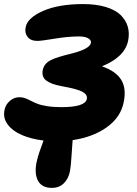

<svg xmlns="http://www.w3.org/2000/svg" viewBox="-29 -707 674 944"><path d="M226.1 216.8Q177.2 216.8 158.2 182.4Q139.2 147.9 150.9 89.8Q153.3 78.1 157.7 63Q162.1 47.9 166 36.9Q169.9 25.9 176.3 8.5Q182.6 -8.8 185.1 -16.1Q124.5 -23.4 78.9 -43Q33.2 -62.5 9 -94.7Q-15.1 -127 -6.8 -166Q-2.4 -191.4 18.6 -210.2Q39.6 -229 66.9 -229Q82 -229 95.5 -223.9Q108.9 -218.8 122.3 -211.7Q135.7 -204.6 153.1 -197.5Q170.4 -190.4 201.4 -185.3Q232.4 -180.2 272.9 -180.2Q389.6 -180.2 397.9 -220.2Q401.9 -241.7 376.7 -255.6Q351.6 -269.5 274.9 -283.2Q221.2 -293 198 -311.3Q174.8 -329.6 181.2 -362.8Q188 -395.5 222.2 -412.1Q248.5 -425.8 327.1 -444.8Q413.1 -467.3 418 -496.1Q420.4 -508.8 405.3 -518.3Q390.1 -527.8 358.9 -527.8Q305.2 -527.8 239.5 -516.8Q173.8 -505.9 154.8 -505.9Q122.1 -505.9 106.7 -525.4Q91.3 -544.9 97.2 -573.2Q106 -619.6 182.9 -653.3Q259.8 -687 379.9 -687Q443.8 -687 491.2 -672.6Q538.6 -658.2 564.2 -633.1Q589.8 -607.9 599.1 -576.2Q608.4 -544.4 601.1 -507.8Q585.4 -426.8 472.2 -380.9Q540.5 -357.4 566.9 -314.7Q593.3 -272 579.1 -204.1Q564.5 -130.4 496.3 -81.5Q428.2 -32.7 328.1 -18.1Q326.2 0.5 323 54.9Q319.8 109.4 314.9 134.8Q308.1 170.9 285.2 193.8Q262.2 216.8 226.1 216.8Z"/></svg>

Font: Shantell Sans Irregular
Style: Italic
Weight: 800
Italic angle: -11.31°
Designer: Stephen Nixon, Anya Danilova, Shantell Martin
Foundry: Arrow Type
Version: Version 1.006;[9816181b4]